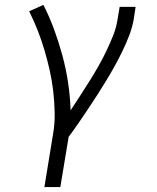

<svg xmlns="http://www.w3.org/2000/svg" viewBox="-20 -558 640 783"><path d="M161 205 196 -9Q204 -54 203 -98.5Q202 -143 197 -186.5Q192 -230 182.5 -272Q173 -314 161 -354.5Q149 -395 133.5 -434.5Q118 -474 99 -512L157 -538Q182 -489 201 -437Q220 -385 234.5 -331.5Q249 -278 257.5 -222Q266 -166 268 -108Q287 -137 306.5 -167Q326 -197 344.5 -226.5Q363 -256 380.5 -286.5Q398 -317 413 -348.5Q428 -380 441 -412Q454 -444 459 -477L468 -530H533L525 -477Q519 -445 507 -413.5Q495 -382 480 -351Q465 -320 448.5 -290Q432 -260 414 -230.5Q396 -201 377.5 -172Q359 -143 339.5 -114Q320 -85 300.5 -56.5Q281 -28 260 0L226 205Z"/></svg>

Font: Iosevka Curly Slab LtExObl
Style: Regular
Weight: 300
Width: 7
Italic angle: -9°
Monospace: yes
Designer: Belleve Invis
Foundry: Belleve Invis
Version: Version 11.1.0; ttfautohint (v1.8.3)